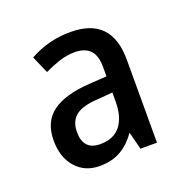

<svg xmlns="http://www.w3.org/2000/svg" viewBox="-74 -792 467 480"><g transform="rotate(-20 159.5 -552.0)"><path d="M160 -722Q269 -722 269 -609V-388H225L213 -435Q195 -409 171.5 -395.5Q148 -382 115 -382Q76 -382 52 -409Q28 -436 28 -481Q28 -531 61.5 -555.5Q95 -580 161 -584L207 -587V-612Q207 -643 193 -657Q179 -671 153 -671Q132 -671 112 -664.5Q92 -658 71 -648L51 -694Q76 -708 103 -715Q130 -722 160 -722ZM171 -541Q127 -539 108.5 -524.5Q90 -510 90 -481Q90 -433 135 -433Q171 -433 189 -456Q207 -479 207 -520V-544Z"/></g></svg>

Font: Noto Sans Myanmar Condensed
Style: Regular
Weight: 400
Width: 3
Designer: Monotype Design Team
Foundry: Monotype Imaging Inc.
Version: Version 2.107; ttfautohint (v1.8.4.7-5d5b)